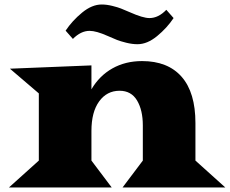

<svg xmlns="http://www.w3.org/2000/svg" viewBox="-20 -830 1018 850"><path d="M302.7 -657.7 270.5 -694.3Q299.8 -738.3 343.5 -774.2Q387.2 -810.1 430.2 -810.1Q452.1 -810.1 476.8 -804Q501.5 -797.9 515.1 -792.5Q528.8 -787.1 554.7 -775.9Q612.8 -750 641.6 -750Q681.2 -750 716.3 -786.6L748.5 -750Q719.2 -706.1 675.5 -670.2Q631.8 -634.3 588.9 -634.3Q564.9 -634.3 538.6 -640.9Q512.2 -647.5 498.3 -653.1Q484.4 -658.7 456.5 -670.9Q406.2 -693.4 376.5 -693.4Q337.9 -693.4 302.7 -657.7ZM19.5 0 151.9 -119.1V-416.5L23.9 -525.9L384.8 -540.5V-434.6Q419.9 -494.6 477.5 -527.1Q535.2 -559.6 608.9 -559.6Q723.1 -559.6 784.2 -490Q845.2 -420.4 845.2 -285.2V-119.1L977.5 0H522.5L612.3 -119.1V-274.9Q612.3 -342.3 586.7 -385.3Q561 -428.2 509.3 -428.2Q453.1 -428.2 418.9 -381.1Q384.8 -334 384.8 -250.5V-119.1L474.6 0Z"/></svg>

Font: Goblin
Style: Regular
Weight: 400
Designer: Riccardo De Franceschi
Foundry: Sorkin Type Co.
Version: Version 1.001